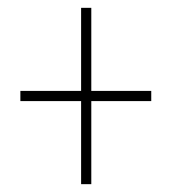

<svg xmlns="http://www.w3.org/2000/svg" viewBox="-20 -664 439 490"><path d="M187 -194V-406H32V-432H187V-644H213V-432H366V-406H213V-194Z"/></svg>

Font: Noto Sans Malayalam UI ExtraCondensed Thin
Style: Regular
Weight: 100
Width: 2
Designer: Jelle Bosma - Monotype Design Team
Foundry: Monotype Imaging Inc.
Version: Version 2.104; ttfautohint (v1.8.4.7-5d5b)